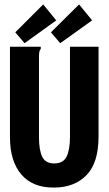

<svg xmlns="http://www.w3.org/2000/svg" viewBox="-20 -834 490 867"><path d="M224 13Q128 14 76.5 -46Q25 -106 25 -215V-623H164V-613Q159 -607 157.5 -599.5Q156 -592 156 -576V-214Q156 -157 170.5 -126.5Q185 -96 225 -96Q266 -96 281 -127.5Q296 -159 296 -217V-623H425V-218Q425 -98 370 -42.5Q315 13 224 13ZM252 -639 210 -688 337 -814 396 -742ZM91 -639 49 -688 175 -814 234 -742Z"/></svg>

Font: Inconsolata SemiCondensed Black
Style: Regular
Weight: 900
Width: 4
Monospace: yes
Designer: Raph Levien, Cyreal, Brenton Simpson
Foundry: Raph Levien, Cyreal, Google
Version: Version 3.001; ttfautohint (v1.8.2.53-6de2)